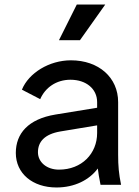

<svg xmlns="http://www.w3.org/2000/svg" viewBox="-20 -818 615 850"><path d="M230 12C310 12 375 -21 413 -72C415 -53 419 -31 425 0H516C506 -49 503 -83 503 -133V-366C503 -475 417 -551 294 -551C198 -551 107 -495 77 -421L158 -379C180 -430 229 -465 292 -465C362 -465 410 -424 410 -366V-341L226 -311C104 -291 50 -226 50 -141C50 -50 124 12 230 12ZM148 -144C148 -190 177 -224 247 -236L410 -263V-229C410 -138 342 -67 241 -67C187 -67 148 -100 148 -144ZM241 -640H334L446 -798H320Z"/></svg>

Font: Mluvka Medium
Style: Regular
Weight: 500
Designer: Modified by Jiří Krblich, Original typeface by Gumpita Rahayu
Foundry: Gumpita Rahayu & Jiří Krblich
Version: Version 2.000;Glyphs 3.1.1 (3134)